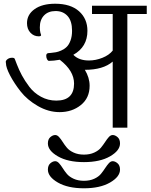

<svg xmlns="http://www.w3.org/2000/svg" viewBox="-20 -681 803 1024"><path d="M620.1 223.6Q620.1 201.2 606.9 189.9Q593.8 178.7 581.1 178.7Q570.3 178.7 560.5 189.5Q550.8 200.2 541 215.3Q531.2 230.5 518.6 246.1Q505.9 261.7 482.4 272.5Q459 283.2 427.7 283.2Q396.5 283.2 373 272.5Q349.6 261.7 336.9 246.6Q324.2 231.4 314.5 215.8Q304.7 200.2 294.9 189.5Q285.2 178.7 274.4 178.7Q261.7 178.7 248.5 189.9Q235.4 201.2 235.4 223.6Q235.4 261.7 288.6 292.5Q341.8 323.2 427.7 323.2Q513.7 323.2 566.9 292.5Q620.1 261.7 620.1 223.6ZM620.1 84Q620.1 61.5 606.9 50.3Q593.8 39.1 581.1 39.1Q570.3 39.1 560.5 49.8Q550.8 60.5 541 75.7Q531.2 90.8 518.6 106.4Q505.9 122.1 482.4 132.8Q459 143.6 427.7 143.6Q396.5 143.6 373 132.8Q349.6 122.1 336.9 106.9Q324.2 91.8 314.5 76.2Q304.7 60.5 294.9 49.8Q285.2 39.1 274.4 39.1Q261.7 39.1 248.5 50.3Q235.4 61.5 235.4 84Q235.4 122.1 288.6 152.8Q341.8 183.6 427.7 183.6Q513.7 183.6 566.9 152.8Q620.1 122.1 620.1 84ZM659.2 0V-606.4H762.7V-650.4H470.7V-606.4H581.1V-411.1Q561.5 -386.7 525.9 -372.6Q490.2 -358.4 454.1 -358.4Q400.4 -358.4 371.1 -388.7Q446.3 -430.7 446.3 -516.6Q446.3 -581.1 401.4 -621.1Q356.4 -661.1 274.4 -661.1Q205.1 -661.1 164.6 -632.3Q124 -603.5 124 -557.6Q124 -526.4 142.1 -506.8Q160.2 -487.3 186.5 -487.3Q199.2 -487.3 199.2 -494.1L195.3 -506.8Q192.4 -519.5 192.4 -535.2Q192.4 -575.2 214.8 -598.6Q237.3 -622.1 276.4 -622.1Q316.4 -622.1 340.3 -595.7Q364.3 -569.3 364.3 -516.6Q364.3 -487.3 356 -464.8Q347.7 -442.4 335.4 -430.7Q323.2 -418.9 306.6 -411.6Q290 -404.3 277.8 -402.3Q265.6 -400.4 252 -398.9Q238.3 -397.5 236.3 -397.5Q226.6 -395.5 226.6 -383.8Q226.6 -373 231 -364.7Q235.4 -356.4 241.2 -356.4Q265.6 -356.4 298.8 -362.3Q375 -303.7 375 -235.4Q375 -144.5 280.3 -144.5Q236.3 -144.5 198.7 -165Q161.1 -185.5 136.7 -217.8Q112.3 -250 96.7 -279.3Q81.1 -308.6 70.3 -336.9Q59.6 -365.2 58.6 -367.2Q55.7 -373 44.9 -373Q30.3 -373 20.5 -365.7Q10.7 -358.4 10.7 -350.6Q10.7 -349.6 11.2 -348.1Q11.7 -346.7 11.7 -343.8Q11.7 -321.3 33.2 -279.8Q54.7 -238.3 89.8 -193.4Q125 -148.4 181.6 -115.7Q238.3 -83 297.9 -83Q364.3 -83 411.1 -120.6Q458 -158.2 458 -223.6Q458 -266.6 432.6 -308.6Q530.3 -308.6 581.1 -352.5V0Z"/></svg>

Font: Kurale
Style: Regular
Weight: 400
Version: 1.0; ttfautohint (v1.3)